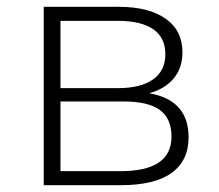

<svg xmlns="http://www.w3.org/2000/svg" viewBox="-20 -542 642 562"><path d="M532 -140C532 -212.7 493.7 -255.7 417 -269C447.7 -277.7 471.5 -292.2 488.5 -312.5C505.5 -332.8 514 -358.3 514 -389C514 -431.7 497.5 -464.5 464.5 -487.5C431.5 -510.5 386 -522 328 -522H108V0H334C400 0 449.5 -12 482.5 -36C515.5 -60 532 -94.7 532 -140ZM157 -284V-481H325C370.3 -481 404.8 -472.8 428.5 -456.5C452.2 -440.2 464 -415.7 464 -383C464 -351 452 -326.5 428 -309.5C404 -292.5 369.7 -284 325 -284ZM482 -142C482 -74.7 432.3 -41 333 -41H157V-245H341C389.7 -245 425.3 -236.7 448 -220C470.7 -203.3 482 -177.3 482 -142Z"/></svg>

Font: Montserrat Custom ExtraLight
Style: Regular
Weight: 300
Designer: Julieta Ulanovsky
Foundry: Julieta Ulanovsky
Version: Version 7.200